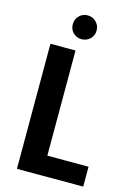

<svg xmlns="http://www.w3.org/2000/svg" viewBox="-133 -967 725 1035"><g transform="rotate(15 229.5 -449.0)"><path d="M209 -698V-111H439V0H69V-698ZM224 -765Q196 -765 177 -784Q158 -803 158 -831Q158 -859 177 -878.5Q196 -898 224 -898Q252 -898 271.5 -878.5Q291 -859 291 -831Q291 -803 271.5 -784Q252 -765 224 -765Z"/></g></svg>

Font: Poppins SemiBold
Style: Regular
Weight: 600
Designer: Ninad Kale (Devanagari), Jonny Pinhorn (Latin)
Foundry: Indian Type Foundry
Version: Version 3.002 2017